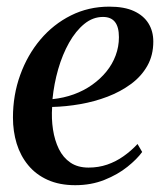

<svg xmlns="http://www.w3.org/2000/svg" viewBox="-20 -547 492 578"><path d="M408 -89.5Q392.5 -68 363.5 -44.8Q334.5 -21.5 294.5 -5.5Q254.5 10.5 206.5 10.5Q159 10.5 123.5 -5.5Q88 -21.5 64.8 -49.8Q41.5 -78 30.2 -114.8Q19 -151.5 19 -193Q19 -261 40.8 -321.2Q62.5 -381.5 101.5 -427.8Q140.5 -474 193.5 -500.5Q246.5 -527 309 -527Q354.5 -527 383.5 -513.5Q412.5 -500 427 -476.5Q441.5 -453 441.5 -422Q441.5 -380.5 423.5 -348.8Q405.5 -317 374.2 -294Q343 -271 303.8 -256Q264.5 -241 221.5 -233.5Q178.5 -226 137 -225Q134.5 -190 139.5 -157.2Q144.5 -124.5 157.2 -98.5Q170 -72.5 192 -57.5Q214 -42.5 246.5 -42.5Q276.5 -42.5 302.8 -51.5Q329 -60.5 352 -76.8Q375 -93 394 -113.5ZM290 -496Q259.5 -496 233.8 -475Q208 -454 188 -418.5Q168 -383 155.2 -338.8Q142.5 -294.5 138 -248.5Q172 -252 202.2 -263Q232.5 -274 257.5 -291.8Q282.5 -309.5 300.5 -331.8Q318.5 -354 328.2 -380.2Q338 -406.5 338 -435Q338 -466 326 -481Q314 -496 290 -496Z"/></svg>

Font: Merriweather 120pt Medium
Style: Italic
Weight: 500
Italic angle: -7.8°
Version: Version 2.101